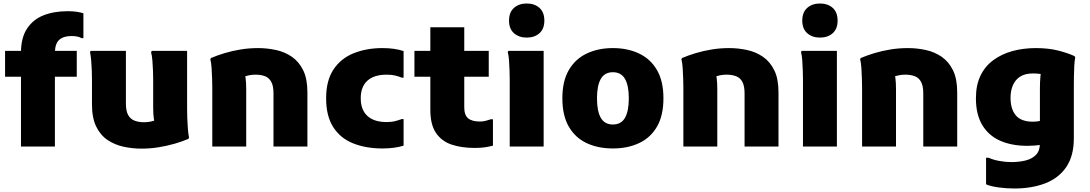

<svg xmlns="http://www.w3.org/2000/svg" viewBox="-20 -838 6233 1098"><path d="M100 0V-537Q100 -621 134 -673.5Q168 -726 228 -750Q288 -774 367 -774Q397 -774 419.5 -770.5Q442 -767 457 -762V-620H446Q436 -626 421.5 -629Q407 -632 388 -632Q343 -632 318.5 -610Q294 -588 294 -534V0ZM9 -399V-547H419V-399Z M790 12Q737 12 686.5 1Q636 -10 595 -37.5Q554 -65 530 -114.5Q506 -164 506 -241V-382Q506 -402 505 -432.5Q504 -463 501.5 -492Q499 -521 495 -539L498 -547H700V-246Q700 -203 713 -180Q726 -157 749.5 -148Q773 -139 803 -139Q831 -139 854.5 -146Q878 -153 897 -159L870 -117Q864 -133 860 -158Q856 -183 856 -222V-382Q856 -402 855 -432.5Q854 -463 851.5 -492Q849 -521 844 -539L848 -547H1050V-213Q1050 -193 1051 -162Q1052 -131 1054.5 -100.5Q1057 -70 1061 -52L1058 -44Q1023 -29 980 -16.5Q937 -4 888.5 4Q840 12 790 12Z M1194 0V-337Q1194 -357 1193 -388Q1192 -419 1190 -449.5Q1188 -480 1183 -498L1186 -506Q1221 -521 1264 -534Q1307 -547 1355.5 -555Q1404 -563 1456 -563Q1508 -563 1558.5 -552Q1609 -541 1649.5 -513Q1690 -485 1714 -436Q1738 -387 1738 -310V0H1544V-305Q1544 -347 1531 -370.5Q1518 -394 1494.5 -402.5Q1471 -411 1442 -411Q1414 -411 1390.5 -404Q1367 -397 1347 -391L1373 -433Q1381 -417 1384.5 -392Q1388 -367 1388 -328V0Z M1845 -276Q1845 -377 1887 -440.5Q1929 -504 2002.5 -533.5Q2076 -563 2167 -563Q2237 -563 2288 -546V-394H2277Q2261 -401 2240.5 -406Q2220 -411 2191 -411Q2119 -411 2081 -376.5Q2043 -342 2043 -276Q2043 -210 2081 -175Q2119 -140 2191 -140Q2220 -140 2240.5 -145.5Q2261 -151 2277 -157H2288V-5Q2237 11 2167 11Q2073 11 2000 -18Q1927 -47 1886 -110.5Q1845 -174 1845 -276Z M2694 8Q2620 8 2563 -11Q2506 -30 2473.5 -77.5Q2441 -125 2441 -209V-682H2635V-224Q2635 -180 2657 -161.5Q2679 -143 2725 -143Q2743 -143 2759 -147.5Q2775 -152 2787 -156H2799V-5Q2776 1 2752 4.5Q2728 8 2694 8ZM2350 -399V-547H2775V-399Z M2992 -623Q2948 -623 2919.5 -648Q2891 -673 2891 -720Q2891 -768 2919.5 -793Q2948 -818 2992 -818Q3037 -818 3065 -793Q3093 -768 3093 -720Q3093 -673 3065 -648Q3037 -623 2992 -623ZM2895 0V-382Q2895 -402 2894 -432.5Q2893 -463 2891 -492Q2889 -521 2884 -539L2887 -547H3089V0Z M3196 -276Q3196 -374 3233 -437.5Q3270 -501 3335.5 -532Q3401 -563 3485 -563Q3569 -563 3634.5 -532Q3700 -501 3737 -437.5Q3774 -374 3774 -276Q3774 -177 3737 -113.5Q3700 -50 3634.5 -19.5Q3569 11 3485 11Q3400 11 3335 -19.5Q3270 -50 3233 -113.5Q3196 -177 3196 -276ZM3394 -276Q3394 -202 3416 -164Q3438 -126 3485 -126Q3532 -126 3554 -164Q3576 -202 3576 -276Q3576 -349 3554 -387Q3532 -425 3485 -425Q3438 -425 3416 -387Q3394 -349 3394 -276Z M3888 0V-337Q3888 -357 3887 -388Q3886 -419 3884 -449.5Q3882 -480 3877 -498L3880 -506Q3915 -521 3958 -534Q4001 -547 4049.5 -555Q4098 -563 4150 -563Q4202 -563 4252.5 -552Q4303 -541 4343.5 -513Q4384 -485 4408 -436Q4432 -387 4432 -310V0H4238V-305Q4238 -347 4225 -370.5Q4212 -394 4188.5 -402.5Q4165 -411 4136 -411Q4108 -411 4084.5 -404Q4061 -397 4041 -391L4067 -433Q4075 -417 4078.5 -392Q4082 -367 4082 -328V0Z M4669 -623Q4625 -623 4596.5 -648Q4568 -673 4568 -720Q4568 -768 4596.5 -793Q4625 -818 4669 -818Q4714 -818 4742 -793Q4770 -768 4770 -720Q4770 -673 4742 -648Q4714 -623 4669 -623ZM4572 0V-382Q4572 -402 4571 -432.5Q4570 -463 4568 -492Q4566 -521 4561 -539L4564 -547H4766V0Z M4910 0V-337Q4910 -357 4909 -388Q4908 -419 4906 -449.5Q4904 -480 4899 -498L4902 -506Q4937 -521 4980 -534Q5023 -547 5071.5 -555Q5120 -563 5172 -563Q5224 -563 5274.5 -552Q5325 -541 5365.5 -513Q5406 -485 5430 -436Q5454 -387 5454 -310V0H5260V-305Q5260 -347 5247 -370.5Q5234 -394 5210.5 -402.5Q5187 -411 5158 -411Q5130 -411 5106.5 -404Q5083 -397 5063 -391L5089 -433Q5097 -417 5100.5 -392Q5104 -367 5104 -328V0Z M5780 240Q5738 240 5692 234Q5646 228 5619 216V64H5634Q5659 76 5695.5 82.5Q5732 89 5762 89Q5809 89 5846 79.5Q5883 70 5905 47Q5927 24 5927 -19V-332Q5927 -370 5930 -402.5Q5933 -435 5944 -445L5959 -413Q5956 -411 5934.5 -414.5Q5913 -418 5887 -418Q5842 -418 5813.5 -399.5Q5785 -381 5772 -349.5Q5759 -318 5759 -279Q5759 -214 5789.5 -178Q5820 -142 5887 -142Q5899 -142 5911 -143.5Q5923 -145 5940 -150V-11Q5915 -7 5894.5 -5.5Q5874 -4 5856 -4Q5765 -4 5699 -33.5Q5633 -63 5597 -123.5Q5561 -184 5561 -276Q5561 -351 5587 -405Q5613 -459 5660.5 -494Q5708 -529 5770 -546Q5832 -563 5904 -563Q5977 -563 6033 -548.5Q6089 -534 6125 -517L6129 -509Q6125 -491 6123.5 -461Q6122 -431 6121.5 -400.5Q6121 -370 6121 -348V-47Q6121 54 6077.5 117.5Q6034 181 5957 210.5Q5880 240 5780 240Z"/></svg>

Font: Kufam ExtraBold
Style: Regular
Weight: 800
Designer: Wael Morcos, Artur Schmal
Foundry: Original Type
Version: Version 1.300; ttfautohint (v1.8.3)